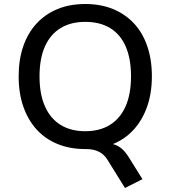

<svg xmlns="http://www.w3.org/2000/svg" viewBox="-20 -734 850 957"><path d="M603 203 516 63Q500 36 473.5 22.5Q447 9 410 9L485 -22Q518 -22 542 -16Q566 -10 585 5.5Q604 21 622 50L690 159ZM405 9Q329 9 267.5 -16Q206 -41 163 -88Q120 -135 96.5 -202Q73 -269 73 -353Q73 -437 96 -503.5Q119 -570 162.5 -617Q206 -664 267 -689Q328 -714 405 -714Q482 -714 543 -689Q604 -664 647.5 -617.5Q691 -571 714 -504Q737 -437 737 -354Q737 -270 713.5 -203Q690 -136 647 -88.5Q604 -41 543 -16Q482 9 405 9ZM405 -80Q477 -80 528 -111.5Q579 -143 606 -204Q633 -265 633 -353Q633 -442 606.5 -502.5Q580 -563 529 -594Q478 -625 405 -625Q333 -625 282 -594Q231 -563 204 -502.5Q177 -442 177 -353Q177 -265 204 -204Q231 -143 282 -111.5Q333 -80 405 -80Z"/></svg>

Font: Nunito Sans 12pt ExtraLight 8pt Medium
Style: Regular
Weight: 500
Version: Version 3.101;gftools[0.9.27]